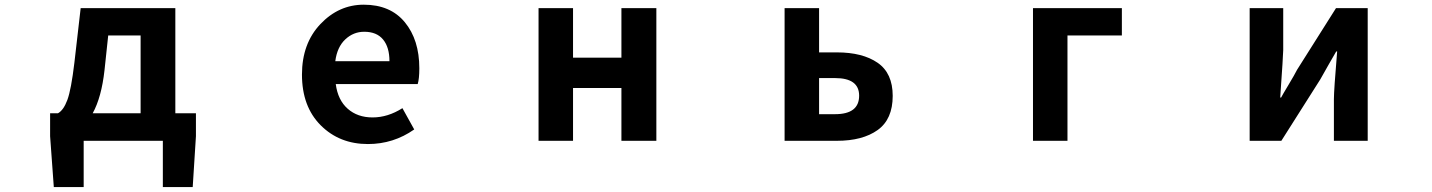

<svg xmlns="http://www.w3.org/2000/svg" viewBox="-20 -594 6040 810"><path d="M436.5 -444.3 420.9 -297.9Q408.2 -183.6 371.1 -116.2H573.2V-444.3ZM719.7 -116.2H806.6V-19.5L793 195.3H667V0H333V195.3H207L191.4 -19.5V-116.2H224.6Q248 -128.9 264.2 -172.4Q280.3 -215.8 293.9 -330.1L320.3 -559.6H719.7Z M1532.2 13.7Q1412.1 13.7 1333 -65.4Q1253.9 -144.5 1253.9 -279.3Q1253.9 -410.2 1331.5 -492.2Q1409.2 -574.2 1514.6 -574.2Q1627 -574.2 1688 -500Q1749 -425.8 1749 -305.7Q1749 -261.7 1742.2 -239.3H1396.5Q1405.3 -171.9 1446.8 -135.3Q1488.3 -98.6 1551.8 -98.6Q1616.2 -98.6 1677.7 -137.7L1727.5 -47.9Q1639.6 13.7 1532.2 13.7ZM1394.5 -335.9H1623Q1623 -394.5 1596.2 -427.2Q1569.3 -460 1516.6 -460Q1470.7 -460 1436.5 -427.7Q1402.3 -395.5 1394.5 -335.9Z M2252 0V-559.6H2397.5V-350.6H2601.6V-559.6H2749V0H2601.6V-222.7H2397.5V0Z M3290 0V-559.6H3435.5V-373H3510.7Q3619.1 -373 3682.6 -329.1Q3746.1 -285.2 3746.1 -189.5Q3746.1 -90.8 3682.6 -45.4Q3619.1 0 3510.7 0ZM3435.5 -112.3H3502.9Q3604.5 -112.3 3604.5 -190.4Q3604.5 -264.6 3502.9 -264.6H3435.5Z M4337.9 0V-559.6H4712.9V-444.3H4483.4V0Z M5252 0V-559.6H5393.6V-382.8Q5393.6 -363.3 5380.9 -182.6H5384.8Q5389.6 -192.4 5416 -236.3Q5442.4 -280.3 5452.1 -299.8L5616.2 -559.6H5750V0H5607.4V-175.8Q5607.4 -212.9 5621.1 -377H5617.2Q5611.3 -366.2 5585.4 -321.8Q5559.6 -277.3 5549.8 -258.8L5385.7 0Z"/></svg>

Font: Gen Shin Gothic Monospace Bold
Style: Bold
Weight: 700
Designer: [Source Han Sans]
Ryoko NISHIZUKA  (kana & ideographs); Paul D. Hunt (Latin, Greek & Cyrillic); Wenlong ZHANG  (bopomofo
Version: Version 1.002.20150607